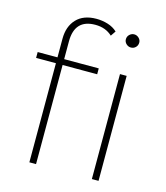

<svg xmlns="http://www.w3.org/2000/svg" viewBox="-111 -831 795 917"><g transform="rotate(15 286.5 -372.5)"><path d="M120 0V-490H22V-519H120V-611Q120 -672 154.5 -708.5Q189 -745 253 -745Q282 -745 309.5 -736.5Q337 -728 356 -710L339 -685Q306 -716 255 -716Q153 -716 153 -607V-519H324V-490H153V0ZM429 0V-519H462V0ZM446 -655Q433 -655 423 -664.5Q413 -674 413 -687Q413 -701 423 -710.5Q433 -720 446 -720Q459 -720 469 -710.5Q479 -701 479 -688Q479 -674 469.5 -664.5Q460 -655 446 -655Z"/></g></svg>

Font: Montserrat ExtraLight
Style: Regular
Weight: 200
Designer: Julieta Ulanovsky
Foundry: Julieta Ulanovsky
Version: Version 9.000; ttfautohint (v1.8.4.7-5d5b)